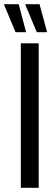

<svg xmlns="http://www.w3.org/2000/svg" viewBox="-41 -893 263 913"><path d="M58 0V-687H143V0ZM134 -740 80 -869V-873H147L183 -740ZM33 -740 -21 -869V-873H48L83 -740Z"/></svg>

Font: Archivo ExtraCondensed
Style: Regular
Weight: 400
Width: 2
Designer: Hector Gatti
Foundry: Omnibus-Type
Version: Version 2.001